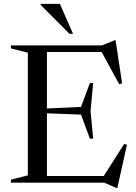

<svg xmlns="http://www.w3.org/2000/svg" viewBox="-20 -938 699 986"><path d="M458.5 -511.5 445 -368 458.5 -226H441.5L396 -349.5L156 -358.5V-378L396 -389L441.5 -511.5ZM607 -510 592 -505.5 495.5 -683 561 -671H153.5V-705H504.5L569 -731.5H573.5ZM504.5 -21 617.5 -198.5 632 -194.5 582.5 27.5H578L515 0H153.5V-34H569.5ZM36 0V-15.5L123 -37.5V-667.5L36 -689.5V-705H221V0ZM355 -764.5H336.5L188.5 -913V-918H287.5Z"/></svg>

Font: Newsreader 60pt
Style: Regular
Weight: 400
Designer: Hugues Gentile
Foundry: Production Type
Version: Version 1.003